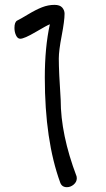

<svg xmlns="http://www.w3.org/2000/svg" viewBox="-20 -758 439 797"><path d="M187 -657.2Q175.8 -653.3 128.2 -625.2Q80.6 -597.2 64 -597.2Q53.2 -597.2 46.6 -611.1Q40 -625 40 -642.1Q40 -667 51.8 -672.9Q64 -678.7 96.4 -698.2Q128.9 -717.8 154.5 -727.8Q180.2 -737.8 206.1 -737.8Q228.5 -737.8 238.3 -726.6Q248 -715.3 248 -701.2Q248 -671.9 236.1 -609.9Q224.1 -547.9 224.1 -515.1Q224.1 -460.4 231.9 -344.2Q231.9 -199.7 297.9 -25.9Q298.8 -22.9 298.8 -18.1Q298.8 -2.9 285.9 8.1Q272.9 19 257.8 19Q236.8 19 230 0Q166 -175.3 166 -436Q166 -562 187 -657.2Z"/></svg>

Font: Zhizn
Style: Regular
Weight: 400
Designer: Peter Zharnov
Foundry: Peter Zharnov
Version: Version 1.000